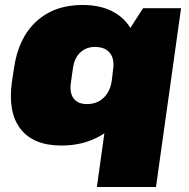

<svg xmlns="http://www.w3.org/2000/svg" viewBox="-20 -573 761 773"><path d="M227 13Q115 13 63 -53.5Q11 -120 28 -244L36 -296Q53 -419 125.5 -486Q198 -553 312 -553Q390 -553 443 -521.5Q496 -490 519.5 -431Q543 -372 532 -290L526 -251Q514 -170 474 -110.5Q434 -51 370.5 -19Q307 13 227 13ZM330 -154Q358 -154 378.5 -165.5Q399 -177 412.5 -198Q426 -219 430 -248L435 -291Q442 -335 422.5 -359.5Q403 -384 362 -384Q327 -384 303.5 -362Q280 -340 274 -301L265 -237Q260 -198 277 -176Q294 -154 330 -154ZM709 -540 608 180H370L447 -371L556 -540Z"/></svg>

Font: Pathway Extreme SemiCondensed Black
Style: Italic
Weight: 900
Width: 4
Italic angle: -8°
Version: Version 1.001;gftools[0.9.26]